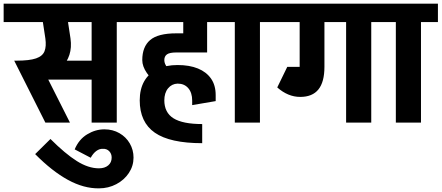

<svg xmlns="http://www.w3.org/2000/svg" viewBox="-50 -673 2424 1054"><path d="M279 -552V-653H468V-552ZM129 -236V-340H470V-236ZM89 -246 40 -340Q112 -340 148 -352.5Q184 -365 194.5 -392Q205 -419 199 -462H337Q344 -412 331 -372Q318 -332 289 -304Q260 -276 219.5 -261Q179 -246 131 -246ZM199 0 28 -340 163 -339 334 0ZM199 -462 178 -600H316L337 -462ZM-30 -552V-653H422V-552ZM453 0V-639H591V0ZM361 -552V-653H684V-552ZM493 361Q410 362 323 314.5Q236 267 143 173L227 90Q308 171 371.5 211Q435 251 493 251ZM493 361V251Q525 251 544 235Q563 219 563 192H683Q683 238 657.5 276.5Q632 315 588.5 338Q545 361 493 361ZM448 193 360 147Q383 92 428.5 64.5Q474 37 523 37L515 144Q496 143 478.5 156Q461 169 448 193ZM683 192H563Q563 171 549.5 157Q536 143 515 144L523 37Q569 37 605.5 58Q642 79 662.5 114.5Q683 150 683 192Z M1060 113Q883 113 800 55.5Q717 -2 717 -123H852Q852 -55 902.5 -23.5Q953 8 1060 8ZM634 -552V-653H1197V-552ZM717 -121Q717 -184 742 -227.5Q767 -271 814 -293.5Q861 -316 925 -316V-214Q893 -213 872.5 -188Q852 -163 852 -121ZM826 -203Q781 -236 756 -272.5Q731 -309 731 -343H852Q852 -322 869 -302Q886 -282 910 -267ZM731 -343Q731 -416 774 -453Q817 -490 918 -490V-385Q881 -385 866.5 -374.5Q852 -364 852 -343ZM918 -385V-490H1087V-385ZM956 -490V-653H1087V-490ZM1134 -118 1005 -96V-121L1134 -151ZM1005 -121Q1005 -164 983.5 -189Q962 -214 925 -214V-316Q990 -316 1036.5 -297Q1083 -278 1108.5 -241.5Q1134 -205 1134 -151Z M1239 0V-639H1377V0ZM1147 -552V-653H1470V-552Z M1420 -552V-653H1798V-552ZM1595 -305V-630H1731V-305ZM1598 -141V-261Q1621 -261 1633.5 -271.5Q1646 -282 1646 -306H1731Q1731 -223 1698 -182Q1665 -141 1598 -141ZM1472 -193 1524 -291Q1570 -261 1598 -261V-141Q1531 -141 1472 -193ZM1472 -193 1527 -306H1667V-201ZM1850 0V-639H1988V0ZM1758 -552V-653H2081V-552Z M2123 0V-639H2261V0ZM2031 -552V-653H2354V-552Z"/></svg>

Font: Akshar Light SemiBold
Style: Regular
Weight: 600
Version: Version 1.100